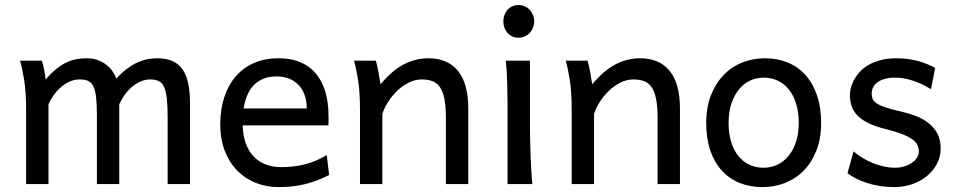

<svg xmlns="http://www.w3.org/2000/svg" viewBox="-20 -743 3858 775"><path d="M461.4 0H371.1V-278.3Q371.1 -323.7 367.7 -351.8Q364.3 -379.9 356.2 -395.8Q348.1 -411.6 334.5 -417Q320.8 -422.4 300.3 -422.4Q282.2 -422.4 264.2 -415Q246.1 -407.7 229.7 -394.3Q213.4 -380.9 199.5 -362.5Q185.5 -344.2 175.8 -322.3V0H85.4V-300.3Q85.4 -372.6 77.1 -422.6Q68.8 -472.7 61 -498H148.9Q154.3 -482.4 158.2 -461.2Q162.1 -439.9 164.6 -422.4Q187 -448.2 207.5 -464.8Q228 -481.4 248.3 -491Q268.6 -500.5 288.6 -504.2Q308.6 -507.8 329.6 -507.8Q353.5 -507.8 373 -501Q392.6 -494.1 407.5 -482.9Q422.4 -471.7 433.1 -456.8Q443.8 -441.9 449.7 -425.8Q472.7 -450.7 494.1 -466.6Q515.6 -482.4 536.1 -491.5Q556.6 -500.5 576.4 -504.2Q596.2 -507.8 615.2 -507.8Q652.3 -507.8 677.7 -495.8Q703.1 -483.9 718.5 -460.4Q733.9 -437 740.5 -402.3Q747.1 -367.7 747.1 -322.3V0H656.7V-268.6Q656.7 -315.9 653.3 -345.7Q649.9 -375.5 641.8 -392.6Q633.8 -409.7 620.1 -416Q606.4 -422.4 585.9 -422.4Q567.9 -422.4 550.3 -415.3Q532.7 -408.2 516.4 -395.3Q500 -382.3 486.1 -363.8Q472.2 -345.2 461.4 -322.3Z M959.5 -236.8Q960.9 -193.8 972.9 -162.1Q984.9 -130.4 1005.6 -109.6Q1026.4 -88.9 1054.4 -78.6Q1082.5 -68.4 1115.7 -68.4Q1163.1 -68.4 1208.5 -79.1Q1253.9 -89.8 1298.8 -117.2L1308.6 -36.6Q1282.7 -23.4 1257.8 -14.2Q1232.9 -4.9 1208 1Q1183.1 6.8 1157.5 9.5Q1131.8 12.2 1103.5 12.2Q1056.6 12.2 1014.2 -4.2Q971.7 -20.5 939.5 -52.5Q907.2 -84.5 888.2 -131.8Q869.1 -179.2 869.1 -241.7Q869.1 -302.2 885.5 -351.3Q901.9 -400.4 932.1 -435.3Q962.4 -470.2 1005.9 -489Q1049.3 -507.8 1103.5 -507.8Q1143.6 -507.8 1174.3 -498.3Q1205.1 -488.8 1227.5 -471.9Q1250 -455.1 1265.1 -432.6Q1280.3 -410.2 1289.3 -384.3Q1298.3 -358.4 1302.2 -330.3Q1306.2 -302.2 1306.2 -274.9V-255.9Q1306.2 -243.7 1305.7 -236.8ZM1096.2 -434.6Q1042.5 -434.6 1008.3 -403.1Q974.1 -371.6 963.4 -305.2H1218.3Q1218.3 -336.4 1209.2 -360.6Q1200.2 -384.8 1183.8 -401.4Q1167.5 -418 1145 -426.3Q1122.6 -434.6 1096.2 -434.6Z M1779.8 0V-268.6Q1779.8 -314.5 1773.7 -344.2Q1767.6 -374 1755.6 -391.4Q1743.7 -408.7 1725.3 -415.5Q1707 -422.4 1682.1 -422.4Q1655.8 -422.4 1630.6 -409.9Q1605.5 -397.5 1584.5 -377.7Q1563.5 -357.9 1547.4 -333Q1531.2 -308.1 1523.4 -283.2V0H1433.1V-300.3Q1433.1 -372.6 1425 -422.6Q1417 -472.7 1408.7 -498H1496.6Q1499.5 -490.2 1502.4 -477.8Q1505.4 -465.3 1507.8 -451.7Q1510.3 -438 1512.2 -424.8L1516.1 -402.8Q1562.5 -458.5 1609.9 -483.2Q1657.2 -507.8 1709 -507.8Q1787.1 -507.8 1828.6 -456.8Q1870.1 -405.8 1870.1 -305.2V0Z M2011.7 -656.7Q2011.7 -670.4 2016.1 -682.4Q2020.5 -694.3 2028.6 -703.4Q2036.6 -712.4 2047.9 -717.5Q2059.1 -722.7 2072.8 -722.7Q2086.4 -722.7 2098.1 -717.5Q2109.9 -712.4 2118.2 -703.4Q2126.5 -694.3 2131.3 -682.4Q2136.2 -670.4 2136.2 -656.7Q2136.2 -643.1 2131.3 -631.1Q2126.5 -619.1 2118.2 -610.1Q2109.9 -601.1 2098.1 -595.9Q2086.4 -590.8 2072.8 -590.8Q2059.1 -590.8 2047.9 -595.9Q2036.6 -601.1 2028.6 -610.1Q2020.5 -619.1 2016.1 -631.1Q2011.7 -643.1 2011.7 -656.7ZM2119.1 -231.9Q2119.1 -208.5 2119.9 -176.5Q2120.6 -144.5 2121.8 -111.8Q2123 -79.1 2124.8 -49.3Q2126.5 -19.5 2128.9 0H2028.8V-258.8Q2028.8 -294.4 2028.6 -329.1Q2028.3 -363.8 2027.6 -394.8Q2026.9 -425.8 2025.4 -452.4Q2023.9 -479 2021.5 -498H2119.1Z M2634.3 0V-268.6Q2634.3 -314.5 2628.2 -344.2Q2622.1 -374 2610.1 -391.4Q2598.1 -408.7 2579.8 -415.5Q2561.5 -422.4 2536.6 -422.4Q2510.3 -422.4 2485.1 -409.9Q2460 -397.5 2439 -377.7Q2418 -357.9 2401.9 -333Q2385.7 -308.1 2377.9 -283.2V0H2287.6V-300.3Q2287.6 -372.6 2279.5 -422.6Q2271.5 -472.7 2263.2 -498H2351.1Q2354 -490.2 2356.9 -477.8Q2359.9 -465.3 2362.3 -451.7Q2364.7 -438 2366.7 -424.8L2370.6 -402.8Q2417 -458.5 2464.4 -483.2Q2511.7 -507.8 2563.5 -507.8Q2641.6 -507.8 2683.1 -456.8Q2724.6 -405.8 2724.6 -305.2V0Z M2920.9 -246.6Q2920.9 -204.1 2931.2 -170.4Q2941.4 -136.7 2960.2 -113.5Q2979 -90.3 3004.9 -78.1Q3030.8 -65.9 3062.5 -65.9Q3091.8 -65.9 3117.7 -78.1Q3143.6 -90.3 3162.8 -113.5Q3182.1 -136.7 3193.1 -170.4Q3204.1 -204.1 3204.1 -246.6Q3204.1 -289.6 3193.8 -323.5Q3183.6 -357.4 3164.8 -381.1Q3146 -404.8 3119.9 -417.2Q3093.8 -429.7 3062.5 -429.7Q3032.7 -429.7 3006.8 -417.2Q2981 -404.8 2961.9 -381.1Q2942.9 -357.4 2931.9 -323.5Q2920.9 -289.6 2920.9 -246.6ZM2830.6 -246.6Q2830.6 -309.6 2849.6 -358.2Q2868.7 -406.7 2900.9 -440.2Q2933.1 -473.6 2976.1 -490.7Q3019 -507.8 3067.4 -507.8Q3117.7 -507.8 3159.4 -490.7Q3201.2 -473.6 3231.2 -440.2Q3261.2 -406.7 3277.8 -358.2Q3294.4 -309.6 3294.4 -246.6Q3294.4 -183.6 3275.4 -135.3Q3256.3 -86.9 3224.1 -54.2Q3191.9 -21.5 3148.9 -4.6Q3106 12.2 3057.6 12.2Q3007.3 12.2 2965.6 -4.6Q2923.8 -21.5 2893.8 -54.2Q2863.8 -86.9 2847.2 -135.3Q2830.6 -183.6 2830.6 -246.6Z M3737.8 -383.3Q3725.6 -390.6 3710 -398.7Q3694.3 -406.7 3676 -413.6Q3657.7 -420.4 3637 -425Q3616.2 -429.7 3593.8 -429.7Q3566.9 -429.7 3548.6 -423.8Q3530.3 -418 3519.3 -408.9Q3508.3 -399.9 3503.4 -388.4Q3498.5 -377 3498.5 -366.2Q3498.5 -353.5 3502.4 -343.8Q3506.3 -334 3518.8 -325.7Q3531.2 -317.4 3554.2 -309.6Q3577.1 -301.8 3615.7 -293Q3648.9 -285.6 3678.2 -274.2Q3707.5 -262.7 3729.5 -245.1Q3751.5 -227.5 3764.2 -202.9Q3776.9 -178.2 3776.9 -144Q3776.9 -110.8 3762.2 -82.5Q3747.6 -54.2 3722.2 -33Q3696.8 -11.7 3662.6 0.2Q3628.4 12.2 3588.9 12.2Q3559.1 12.2 3531.5 7.8Q3503.9 3.4 3479.7 -4.4Q3455.6 -12.2 3435.5 -22.5Q3415.5 -32.7 3400.9 -43.9L3425.3 -131.8Q3441.9 -117.2 3462.6 -105Q3483.4 -92.8 3505.4 -84Q3527.3 -75.2 3549.6 -70.6Q3571.8 -65.9 3591.3 -65.9Q3612.8 -65.9 3630.6 -71.5Q3648.4 -77.1 3661.4 -86.2Q3674.3 -95.2 3681.6 -107.2Q3689 -119.1 3689 -131.8Q3689 -145.5 3683.3 -157.5Q3677.7 -169.4 3662.8 -180.4Q3647.9 -191.4 3621.8 -201.7Q3595.7 -211.9 3554.7 -222.2Q3510.3 -232.9 3482.2 -247.6Q3454.1 -262.2 3438.2 -279.8Q3422.4 -297.4 3416.5 -317.9Q3410.6 -338.4 3410.6 -361.3Q3410.6 -372.6 3414.3 -387.7Q3418 -402.8 3426.5 -419.2Q3435.1 -435.5 3449 -451.4Q3462.9 -467.3 3483.9 -479.7Q3504.9 -492.2 3533.2 -500Q3561.5 -507.8 3598.6 -507.8Q3625 -507.8 3648.2 -504.4Q3671.4 -501 3690.7 -495.4Q3710 -489.7 3726.1 -482.7Q3742.2 -475.6 3754.9 -468.8Z"/></svg>

Font: Andika Am
Style: Regular
Weight: 400
Designer: Victor Gaultney, Annie Olsen, Julie Remington, Don Collingsworth, Eric Hays, Becca Hirsbrunner
Foundry: SIL International
Version: Version 5.000